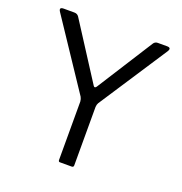

<svg xmlns="http://www.w3.org/2000/svg" viewBox="-122 -773 831 879"><g transform="rotate(20 293.5 -333.5)"><path d="M331.2 -293.8V-9.5Q331.3 0 322 0H264.2Q257.2 0 257.2 -9.3V-293.5Q256.3 -305 251 -314.7L30.2 -646Q15.8 -667 40.3 -667H92.3Q106.7 -667 114.2 -656L290.3 -382.2Q296.8 -372 304.8 -383.2L477.8 -655.2Q485 -667 498.8 -667H543.5Q566.8 -667 554.8 -647.3L336.5 -313.7Q332 -306.2 331.2 -293.8Z"/></g></svg>

Font: Vivano Light
Style: Regular
Weight: 300
Designer: Joe Prince, Josias Burgherr
Version: Version 2.064;September 19, 2022;FontCreator 14.0.0.2877 64-